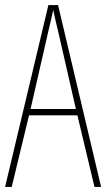

<svg xmlns="http://www.w3.org/2000/svg" viewBox="-20 -734 417 754"><path d="M351 0H377L208 -714H170L0 0H26L94 -281H284ZM208 -612 278 -306H100L170 -612C178 -646 183 -666 189 -695C195 -666 200 -645 208 -612Z"/></svg>

Font: Noto Sans Kannada ExtraCondensed Thin
Style: Regular
Weight: 100
Width: 2
Designer: Jelle Bosma - Monotype Design Team
Foundry: Monotype Imaging Inc.
Version: Version 2.005